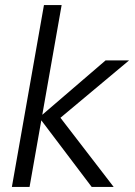

<svg xmlns="http://www.w3.org/2000/svg" viewBox="-20 -740 533 760"><path d="M343 0 135 -275 398 -501H491L186 -246L193 -308L430 0ZM27 0 154 -720H224L97 0Z"/></svg>

Font: DM Sans 17pt Light
Style: Italic
Weight: 300
Italic angle: -10°
Version: Version 4.004;gftools[0.9.30]